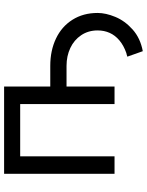

<svg xmlns="http://www.w3.org/2000/svg" viewBox="88 -658 706 922"><g transform="rotate(-90 441.0 -197.0)"><path d="M452.1 -308.6H585.9Q659.2 -308.6 716.8 -281.2Q774.4 -253.9 807.1 -202.1Q839.8 -150.4 839.8 -81.1Q839.8 -42 820.8 3.9Q801.8 49.8 760.3 86.9Q718.8 124 656.2 135.7L629.9 61.5Q634.8 59.6 639.2 58.6Q643.6 57.6 647.5 56.6Q683.6 43.9 708 23.4Q732.4 2.9 744.1 -23.4Q755.9 -49.8 755.9 -81.1Q755.9 -126 732.9 -160.2Q710 -194.3 671.4 -212.4Q632.8 -230.5 585.9 -230.5H452.1ZM67.4 -530.3H486.3V0H402.3V-453.1H151.4V0H67.4Z"/></g></svg>

Font: Pretendard GOV Variable
Style: Regular
Weight: 400
Designer: Base glyphs from Inter by Rasmus Andersson; Hangul glyphs from Noto Sans CJK(Source Han Sans) by Jang Soo-young and Kang
Foundry: Kil Hyung-jin
Version: Version 1.307;Glyphs 3.2 (3192)